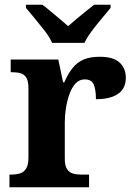

<svg xmlns="http://www.w3.org/2000/svg" viewBox="-20 -786 563 806"><path d="M19.7 0V-53H23.8Q46.8 -53 63.6 -58Q80.3 -63 89.9 -78.5Q99.4 -94 99.4 -125V-415Q99.4 -445 90.8 -459.5Q82.2 -474 66.3 -478.5Q50.5 -483 28.5 -483H24.9V-536H224.7L244.9 -440.5H249.9Q265.2 -475.7 284.2 -499.8Q303.3 -524 330.6 -535.9Q357.9 -547.7 399 -547.7Q456.4 -547.7 482.3 -523.2Q508.2 -498.7 508.2 -459.7Q508.2 -414.2 475.4 -391.8Q442.6 -369.5 382.7 -369.5Q382.7 -410.5 373.3 -431.6Q363.9 -452.7 335.5 -452.7Q313.3 -452.7 297.5 -436Q281.7 -419.2 271.9 -391.8Q262 -364.5 257 -333.2Q252 -302 252 -273V-120Q252 -91 261.2 -76.5Q270.4 -62 286.3 -57.5Q302.2 -53 321.8 -53H353.9V0ZM198.8 -606Q188.8 -629 168.5 -655.5Q148.1 -682 126.5 -708Q104.9 -734 88.9 -753V-766H158.1Q172.4 -755.6 191.7 -739.2Q211 -722.8 231.1 -706.3Q251.1 -689.8 266.1 -676.2Q281.1 -689.8 301.1 -706.3Q321.1 -722.8 341.2 -739.2Q361.3 -755.6 375.1 -766H444.2V-753Q429.2 -734 407.1 -708Q385 -682 365.2 -655.5Q345.4 -629 334.4 -606Z"/></svg>

Font: Noto Serif Gurmukhi
Style: Regular
Weight: 400
Designer: Vaibhav Singh and the Monotype Design Team
Foundry: Monotype Imaging Inc.
Version: Version 2.003